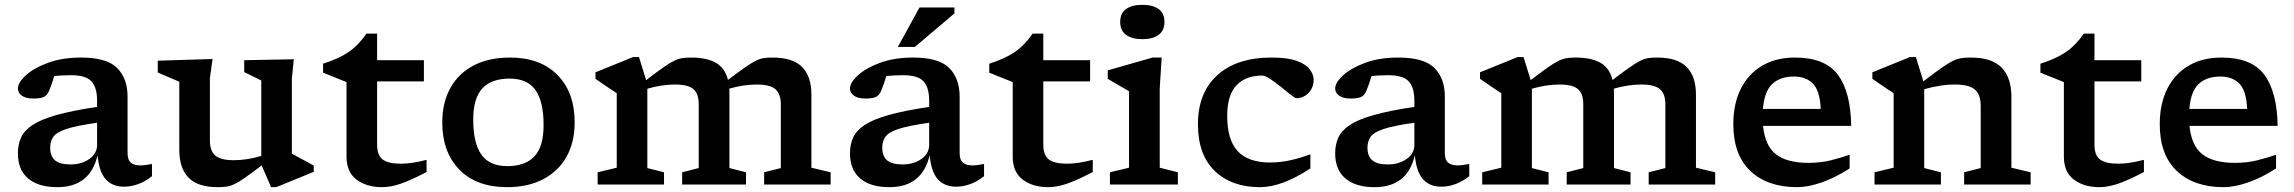

<svg xmlns="http://www.w3.org/2000/svg" viewBox="-20 -763 9488 794"><path d="M493 9Q444.5 9 417 -22Q389.5 -53 383.5 -121Q352.5 11 217 11Q138.5 11 96.2 -25Q54 -61 54 -129Q54 -165 67 -194Q80 -223 114.5 -246Q149 -269 213.5 -287.2Q278 -305.5 381.5 -321V-346.5Q381.5 -401.5 358 -426.8Q334.5 -452 274.5 -452Q253.5 -452 236 -451Q218.5 -450 204 -448Q195 -416 183 -387.5Q174.5 -367 159.2 -361.2Q144 -355.5 119 -355.5Q86.5 -355.5 70.2 -367.5Q54 -379.5 54 -397Q54 -421.5 86.8 -451.5Q119.5 -481.5 178.2 -503.2Q237 -525 315 -525Q421.5 -525 464.5 -481.8Q507.5 -438.5 507.5 -363.5V-130.5Q507.5 -102 521 -90.5Q534.5 -79 560.5 -79Q579.5 -79 608.5 -85V-34.5Q583 -13.5 552.8 -2.2Q522.5 9 493 9ZM187.5 -152.5Q187.5 -117 207.5 -100Q227.5 -83 271 -83Q318 -83 349.8 -105.8Q381.5 -128.5 381.5 -163.5V-255.5Q296.5 -243.5 255 -229.8Q213.5 -216 200.5 -197.2Q187.5 -178.5 187.5 -152.5Z M848 -182Q848 -138.5 870.5 -119.5Q893 -100.5 947.5 -100.5Q974.5 -100.5 1004 -105.2Q1033.5 -110 1060.5 -118V-430L990 -465V-514L1195 -518L1187 -438.5V-127.5Q1193 -124 1210.8 -114.5Q1228.5 -105 1247.8 -94.5Q1267 -84 1277.5 -78V-52.5L1122.5 11H1101L1062 -79Q1020.5 -47 994.2 -28.8Q968 -10.5 950.2 -2Q932.5 6.5 916.8 8.8Q901 11 880.5 11Q798 11 759.8 -28.2Q721.5 -67.5 721.5 -143V-425L632.5 -463V-512L859 -519L848 -440Z M1539.5 -164.5Q1539.5 -120.5 1562.8 -103.2Q1586 -86 1638.5 -86Q1682.5 -86 1744 -102V-51.5Q1674.5 -15.5 1634.2 -2.2Q1594 11 1560 11Q1496 11 1454.5 -20.2Q1413 -51.5 1413 -115V-423.5L1316 -462.5V-499.5Q1380.5 -520 1421 -547.5Q1461.5 -575 1495.5 -624H1539.5V-514H1733V-426.5H1539.5Z M2077 11Q1951 11 1880 -61.2Q1809 -133.5 1809 -256.5Q1809 -339 1842.5 -399.2Q1876 -459.5 1938.8 -492.2Q2001.5 -525 2088.5 -525Q2214.5 -525 2285.5 -452.8Q2356.5 -380.5 2356.5 -257.5Q2356.5 -175 2322.8 -114.8Q2289 -54.5 2226.2 -21.8Q2163.5 11 2077 11ZM2077.5 -76Q2152.5 -76 2190.2 -116.5Q2228 -157 2228 -245.5Q2228 -343 2194.5 -390.5Q2161 -438 2087.5 -438Q2012.5 -438 1974.8 -397.5Q1937 -357 1937 -268.5Q1937 -171 1970.8 -123.5Q2004.5 -76 2077.5 -76Z M2996.5 -376.5V-68L3065 -50.5V0H2801V-50.5L2869.5 -68V-332.5Q2869.5 -375.5 2847.5 -394.5Q2825.5 -413.5 2771.5 -413.5Q2743.5 -413.5 2713.5 -408.8Q2683.5 -404 2657 -396V-68L2726 -50.5V0H2451.5V-50.5L2530.5 -69.5V-377.5Q2522 -383 2499.2 -398.2Q2476.5 -413.5 2442.5 -437V-464L2598 -527H2622.5L2652 -431.5Q2695 -464.5 2722 -483.5Q2749 -502.5 2767 -511.2Q2785 -520 2800.8 -522.5Q2816.5 -525 2837.5 -525Q2903 -525 2940.8 -503.2Q2978.5 -481.5 2990.5 -432.5Q3033.5 -465 3060.2 -483.8Q3087 -502.5 3105 -511.5Q3123 -520.5 3138.8 -522.8Q3154.5 -525 3175.5 -525Q3258 -525 3296.8 -486.2Q3335.5 -447.5 3335.5 -371.5V-69.5L3415 -50.5V0H3140V-50.5L3209 -68V-332Q3209 -375 3186.5 -394.2Q3164 -413.5 3109.5 -413.5Q3081.5 -413.5 3051.8 -408.8Q3022 -404 2996 -396.5Q2996.5 -387 2996.5 -376.5Z M3934 9Q3885.5 9 3858 -22Q3830.5 -53 3824.5 -121Q3793.5 11 3658 11Q3579.5 11 3537.2 -25Q3495 -61 3495 -129Q3495 -165 3508 -194Q3521 -223 3555.5 -246Q3590 -269 3654.5 -287.2Q3719 -305.5 3822.5 -321V-346.5Q3822.5 -401.5 3799 -426.8Q3775.5 -452 3715.5 -452Q3694.5 -452 3677 -451Q3659.5 -450 3645 -448Q3636 -416 3624 -387.5Q3615.5 -367 3600.2 -361.2Q3585 -355.5 3560 -355.5Q3527.5 -355.5 3511.2 -367.5Q3495 -379.5 3495 -397Q3495 -421.5 3527.8 -451.5Q3560.5 -481.5 3619.2 -503.2Q3678 -525 3756 -525Q3862.5 -525 3905.5 -481.8Q3948.5 -438.5 3948.5 -363.5V-130.5Q3948.5 -102 3962 -90.5Q3975.5 -79 4001.5 -79Q4020.5 -79 4049.5 -85V-34.5Q4024 -13.5 3993.8 -2.2Q3963.5 9 3934 9ZM3628.5 -152.5Q3628.5 -117 3648.5 -100Q3668.5 -83 3712 -83Q3759 -83 3790.8 -105.8Q3822.5 -128.5 3822.5 -163.5V-255.5Q3737.5 -243.5 3696 -229.8Q3654.5 -216 3641.5 -197.2Q3628.5 -178.5 3628.5 -152.5ZM3693 -569 3782.5 -732H3927V-707.5L3763.5 -569Z M4294.5 -164.5Q4294.5 -120.5 4317.8 -103.2Q4341 -86 4393.5 -86Q4437.5 -86 4499 -102V-51.5Q4429.5 -15.5 4389.2 -2.2Q4349 11 4315 11Q4251 11 4209.5 -20.2Q4168 -51.5 4168 -115V-423.5L4071 -462.5V-499.5Q4135.5 -520 4176 -547.5Q4216.5 -575 4250.5 -624H4294.5V-514H4488V-426.5H4294.5Z M4704 -601Q4661 -601 4636.8 -618.8Q4612.5 -636.5 4612.5 -672.5Q4612.5 -708.5 4636.8 -725.8Q4661 -743 4704 -743Q4747 -743 4771.2 -725.8Q4795.5 -708.5 4795.5 -672.5Q4795.5 -636.5 4771.2 -618.8Q4747 -601 4704 -601ZM4784 -525 4776 -398.5V-69.5L4851 -50.5V0H4570V-50.5L4649 -69.5V-385.5Q4643.5 -389 4628.2 -397.8Q4613 -406.5 4594.8 -417.2Q4576.5 -428 4561 -437V-472L4746.5 -525Z M5238.5 -525Q5305.5 -525 5343.2 -511Q5381 -497 5396.8 -475.8Q5412.5 -454.5 5412.5 -432.5Q5412.5 -401 5391.5 -379Q5370.5 -357 5341.5 -357Q5335.5 -357 5317.5 -371.2Q5299.5 -385.5 5276.8 -404Q5254 -422.5 5232.8 -436.5Q5211.5 -450.5 5199.5 -450.5Q5131.5 -450.5 5093.2 -410.2Q5055 -370 5055 -283.5Q5055 -184 5098.8 -137.5Q5142.5 -91 5232 -91Q5273 -91 5314 -99.8Q5355 -108.5 5399 -125V-66.5Q5281 11 5190.5 11Q5073.5 11 5003.8 -55.8Q4934 -122.5 4934 -249.5Q4934 -379.5 5014.2 -452.2Q5094.5 -525 5238.5 -525Z M5940.5 9Q5892 9 5864.5 -22Q5837 -53 5831 -121Q5800 11 5664.5 11Q5586 11 5543.8 -25Q5501.5 -61 5501.5 -129Q5501.5 -165 5514.5 -194Q5527.5 -223 5562 -246Q5596.5 -269 5661 -287.2Q5725.5 -305.5 5829 -321V-346.5Q5829 -401.5 5805.5 -426.8Q5782 -452 5722 -452Q5701 -452 5683.5 -451Q5666 -450 5651.5 -448Q5642.5 -416 5630.5 -387.5Q5622 -367 5606.8 -361.2Q5591.5 -355.5 5566.5 -355.5Q5534 -355.5 5517.8 -367.5Q5501.5 -379.5 5501.5 -397Q5501.5 -421.5 5534.2 -451.5Q5567 -481.5 5625.8 -503.2Q5684.5 -525 5762.5 -525Q5869 -525 5912 -481.8Q5955 -438.5 5955 -363.5V-130.5Q5955 -102 5968.5 -90.5Q5982 -79 6008 -79Q6027 -79 6056 -85V-34.5Q6030.5 -13.5 6000.2 -2.2Q5970 9 5940.5 9ZM5635 -152.5Q5635 -117 5655 -100Q5675 -83 5718.5 -83Q5765.5 -83 5797.2 -105.8Q5829 -128.5 5829 -163.5V-255.5Q5744 -243.5 5702.5 -229.8Q5661 -216 5648 -197.2Q5635 -178.5 5635 -152.5Z M6654.5 -376.5V-68L6723 -50.5V0H6459V-50.5L6527.5 -68V-332.5Q6527.5 -375.5 6505.5 -394.5Q6483.5 -413.5 6429.5 -413.5Q6401.5 -413.5 6371.5 -408.8Q6341.5 -404 6315 -396V-68L6384 -50.5V0H6109.5V-50.5L6188.5 -69.5V-377.5Q6180 -383 6157.2 -398.2Q6134.5 -413.5 6100.5 -437V-464L6256 -527H6280.5L6310 -431.5Q6353 -464.5 6380 -483.5Q6407 -502.5 6425 -511.2Q6443 -520 6458.8 -522.5Q6474.5 -525 6495.5 -525Q6561 -525 6598.8 -503.2Q6636.5 -481.5 6648.5 -432.5Q6691.5 -465 6718.2 -483.8Q6745 -502.5 6763 -511.5Q6781 -520.5 6796.8 -522.8Q6812.5 -525 6833.5 -525Q6916 -525 6954.8 -486.2Q6993.5 -447.5 6993.5 -371.5V-69.5L7073 -50.5V0H6798V-50.5L6867 -68V-332Q6867 -375 6844.5 -394.2Q6822 -413.5 6767.5 -413.5Q6739.5 -413.5 6709.8 -408.8Q6680 -404 6654 -396.5Q6654.5 -387 6654.5 -376.5Z M7403 -525Q7527.5 -525 7580.5 -453.8Q7633.5 -382.5 7635.5 -242.5H7271Q7279 -160 7324.5 -124.8Q7370 -89.5 7459 -89.5Q7509 -89.5 7551 -100Q7593 -110.5 7629 -123V-66.5Q7571.5 -29 7514.5 -9Q7457.5 11 7412 11Q7289.5 11 7218.8 -55.8Q7148 -122.5 7148 -249.5Q7148 -334 7179 -395.8Q7210 -457.5 7267.2 -491.2Q7324.5 -525 7403 -525ZM7398.5 -446.5Q7341.5 -446.5 7308.8 -415.5Q7276 -384.5 7270.5 -312.5H7509.5Q7506 -388 7477.2 -417.2Q7448.5 -446.5 7398.5 -446.5Z M8102.5 -50.5 8171 -68V-325Q8171 -372 8146.8 -392.8Q8122.5 -413.5 8063.5 -413.5Q8032.5 -413.5 7999.5 -408Q7966.5 -402.5 7937.5 -394V-68L8006.5 -50.5V0H7732V-50.5L7811 -69.5V-377.5Q7802.5 -383 7779.8 -398.2Q7757 -413.5 7723 -437V-464L7878.5 -527H7903L7934 -426.5Q7979.5 -461.5 8007.8 -481.5Q8036 -501.5 8055.2 -510.8Q8074.5 -520 8091 -522.5Q8107.5 -525 8130 -525Q8216.5 -525 8257.2 -483.8Q8298 -442.5 8298 -362.5V-69.5L8377.5 -50.5V0H8102.5Z M8641.5 -164.5Q8641.5 -120.5 8664.8 -103.2Q8688 -86 8740.5 -86Q8784.5 -86 8846 -102V-51.5Q8776.5 -15.5 8736.2 -2.2Q8696 11 8662 11Q8598 11 8556.5 -20.2Q8515 -51.5 8515 -115V-423.5L8418 -462.5V-499.5Q8482.5 -520 8523 -547.5Q8563.5 -575 8597.5 -624H8641.5V-514H8835V-426.5H8641.5Z M9166.5 -525Q9291 -525 9344 -453.8Q9397 -382.5 9399 -242.5H9034.5Q9042.5 -160 9088 -124.8Q9133.5 -89.5 9222.5 -89.5Q9272.5 -89.5 9314.5 -100Q9356.5 -110.5 9392.5 -123V-66.5Q9335 -29 9278 -9Q9221 11 9175.5 11Q9053 11 8982.2 -55.8Q8911.5 -122.5 8911.5 -249.5Q8911.5 -334 8942.5 -395.8Q8973.5 -457.5 9030.8 -491.2Q9088 -525 9166.5 -525ZM9162 -446.5Q9105 -446.5 9072.2 -415.5Q9039.5 -384.5 9034 -312.5H9273Q9269.5 -388 9240.8 -417.2Q9212 -446.5 9162 -446.5Z"/></svg>

Font: Newsreader Caption Medium
Style: Regular
Weight: 500
Designer: Hugues Gentile
Foundry: Production Type
Version: Version 1.001